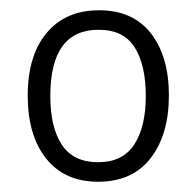

<svg xmlns="http://www.w3.org/2000/svg" viewBox="-20 -743 381 374"><path d="M309 -557Q309 -481 273.5 -435Q238 -389 171 -389Q106 -389 70 -434Q34 -479 34 -557Q34 -635 71 -679Q108 -723 173 -723Q239 -723 274 -678Q309 -633 309 -557ZM78 -556Q78 -495 100.5 -461Q123 -427 171 -427Q219 -427 241.5 -461.5Q264 -496 264 -556Q264 -616 242.5 -650.5Q221 -685 172 -685Q78 -685 78 -556Z"/></svg>

Font: Noto Sans Kannada SemiCondensed Light
Style: Regular
Weight: 300
Width: 4
Designer: Jelle Bosma - Monotype Design Team
Foundry: Monotype Imaging Inc.
Version: Version 2.005; ttfautohint (v1.8.4.7-5d5b)